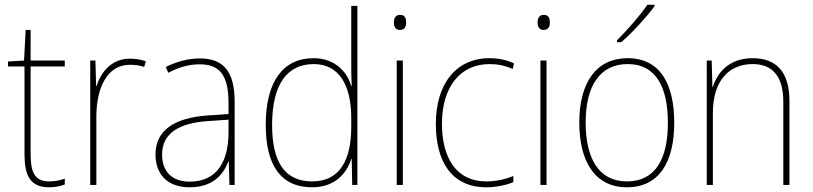

<svg xmlns="http://www.w3.org/2000/svg" viewBox="-20 -785 3450 815"><path d="M188 -15C127 -15 110 -55 110 -130V-503H255V-528H110V-658H89L82 -528L14 -524V-503H84V-130C84 -42 107 10 188 10C217 10 236 5 255 -2V-27C237 -20 215 -15 188 -15Z M531 -536C453 -536 408 -478 390 -420H388L385 -528H363V0H389V-290C389 -410 434 -510 531 -510C555 -510 574 -507 592 -501L599 -525C579 -532 556 -536 531 -536Z M828 -537C778 -537 729 -523 684 -501L694 -476C743 -502 786 -512 828 -512C912 -512 950 -467 950 -347V-301L862 -295C723 -285 640 -234 640 -129C640 -49 687 10 785 10C882 10 927 -42 949 -99H951L954 0H976V-353C976 -483 928 -537 828 -537ZM863 -271 950 -277V-220C949 -98 900 -14 785 -14C710 -14 668 -57 668 -129C668 -220 741 -263 863 -271Z M1305 10C1401 10 1451 -48 1471 -110H1473L1475 0H1497V-760H1471V-526C1471 -491 1471 -457 1473 -420H1471C1453 -482 1400 -538 1311 -538C1181 -538 1108 -438 1108 -255C1108 -83 1172 10 1305 10ZM1305 -15C1188 -15 1135 -98 1135 -255C1135 -426 1198 -513 1312 -513C1416 -513 1471 -428 1471 -284V-248C1471 -103 1421 -15 1305 -15Z M1678 -722C1658 -722 1652 -706 1652 -690C1652 -673 1658 -658 1677 -658C1698 -658 1704 -672 1704 -690C1704 -706 1700 -722 1678 -722ZM1690 -528H1664V0H1690Z M2044 10C2089 10 2131 0 2159 -12V-38C2126 -24 2085 -15 2045 -15C1912 -15 1856 -121 1856 -260C1856 -416 1934 -513 2058 -513C2091 -513 2124 -507 2156 -492L2162 -516C2131 -530 2098 -538 2058 -538C1916 -538 1830 -429 1830 -259C1830 -101 1896 10 2044 10Z M2288 -722C2268 -722 2262 -706 2262 -690C2262 -673 2268 -658 2287 -658C2308 -658 2314 -672 2314 -690C2314 -706 2310 -722 2288 -722ZM2300 -528H2274V0H2300Z M2758 -758V-765H2728C2697 -719 2644 -659 2599 -614V-606H2617C2665 -647 2723 -711 2758 -758ZM2842 -264C2842 -423 2786 -538 2644 -538C2512 -538 2439 -436 2439 -265C2439 -97 2507 10 2641 10C2778 10 2842 -97 2842 -264ZM2466 -265C2466 -421 2527 -513 2644 -513C2769 -513 2815 -408 2815 -264C2815 -110 2762 -15 2641 -15C2522 -15 2466 -112 2466 -265Z M3175 -538C3075 -538 3025 -477 3006 -416H3004L3001 -528H2980V0H3006V-305C3006 -446 3077 -513 3175 -513C3256 -513 3305 -465 3305 -352V0H3331V-357C3331 -481 3274 -538 3175 -538Z"/></svg>

Font: Noto Sans Gujarati SemiCondensed Thin
Style: Regular
Weight: 100
Width: 4
Designer: Jelle Bosma - Monotype Design Team, Universal Thirst
Foundry: Monotype Imaging Inc.
Version: Version 2.106